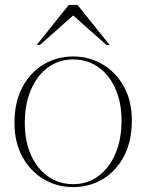

<svg xmlns="http://www.w3.org/2000/svg" viewBox="-20 -752 596 782"><path d="M277 10Q213.5 10 159.2 -21.5Q105 -53 72 -111.8Q39 -170.5 39 -251.5Q39 -335.5 70.8 -396Q102.5 -456.5 157 -489.2Q211.5 -522 279 -522Q343 -522 397 -490.5Q451 -459 484 -400.5Q517 -342 517 -260.5Q517 -177 485.2 -116.2Q453.5 -55.5 399.2 -22.8Q345 10 277 10ZM278 -2Q336.5 -2 380.8 -34.8Q425 -67.5 450 -125.8Q475 -184 475 -260.5Q475 -334.5 450 -390.8Q425 -447 380.5 -478.5Q336 -510 278 -510Q219.5 -510 175.2 -477.2Q131 -444.5 106 -386.2Q81 -328 81 -251.5Q81 -177.5 106 -121.2Q131 -65 175.5 -33.5Q220 -2 278 -2ZM129.5 -569 260 -732H295.5L426.5 -569H413.5L278 -689L142.5 -569Z"/></svg>

Font: Newsreader Display ExtraLight
Style: Regular
Weight: 275
Designer: Hugues Gentile
Foundry: Production Type
Version: Version 1.002